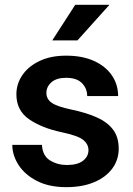

<svg xmlns="http://www.w3.org/2000/svg" viewBox="-20 -770 554 800"><path d="M348.6 -144.5Q348.6 -168.9 327.1 -186.8Q305.7 -204.6 236.3 -219.2Q153.8 -236.8 101.1 -273.2Q48.3 -309.6 48.3 -377Q48.3 -420.4 73.2 -457Q98.1 -493.7 144.8 -515.9Q191.4 -538.1 255.9 -538.1Q323.2 -538.1 371.6 -516.1Q419.9 -494.1 446 -456.1Q472.2 -418 472.2 -369.6H343.3Q343.3 -400.9 321.8 -423.3Q300.3 -445.8 255.4 -445.8Q215.3 -445.8 194.3 -427.2Q173.3 -408.7 173.3 -382.8Q173.3 -357.4 195.3 -341.8Q217.3 -326.2 277.3 -313.5Q335.9 -301.3 380.4 -282.2Q424.8 -263.2 449.7 -231.7Q474.6 -200.2 474.6 -150.4Q474.6 -104 447.8 -67.6Q420.9 -31.2 371.8 -10.7Q322.8 9.8 256.3 9.8Q183.6 9.8 133.3 -16.4Q83 -42.5 57.1 -83Q31.2 -123.5 31.2 -166.5H154.8Q157.2 -120.6 188.5 -101.6Q219.7 -82.5 258.8 -82.5Q302.7 -82.5 325.7 -100.1Q348.6 -117.7 348.6 -144.5ZM197.8 -601.6 293.5 -750H436L302.7 -601.6Z"/></svg>

Font: Vazirmatn RD SemiBold
Style: Regular
Weight: 600
Designer: Saber Rastikerdar
Foundry: Saber Rastikerdar
Version: Version 32.102